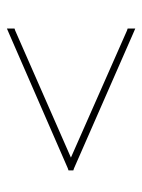

<svg xmlns="http://www.w3.org/2000/svg" viewBox="52 -637 411 555"><g transform="rotate(-90 257.5 -359.5)"><path d="M438.5 -539 452.5 -545V-523L446.5 -521L79.5 -360L446.5 -198L452.5 -196V-174L438.5 -180L48.5 -351L42.5 -353V-367L48.5 -369Z"/></g></svg>

Font: Nordica Plus
Style: NordicaClassicUltraLightCond
Weight: 300
Version: Version 1.01